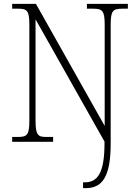

<svg xmlns="http://www.w3.org/2000/svg" viewBox="-20 -734 716 994"><path d="M410 240H423C507 240 553 186 553 9V-605C553 -679 564 -689 615 -689H642V-714H430V-689H462C510 -689 522 -679 522 -605V-82L166 -714H43V-689H74C120 -689 132 -679 132 -606V-109C132 -35 120 -25 73 -25H43V0H255V-25H218C177 -25 164 -35 164 -109V-634L521 -1V9C521 165 483 210 419 210H410Z"/></svg>

Font: Noto Serif Myanmar SemiCondensed ExtraLight
Style: Regular
Weight: 200
Width: 4
Designer: Ben Mitchell and the Monotype Design Team
Foundry: Monotype Imaging Inc.
Version: Version 2.106